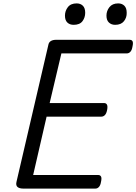

<svg xmlns="http://www.w3.org/2000/svg" viewBox="-20 -1109 802 1129"><path d="M118 0Q94 0 83 -9.5Q72 -19 77 -40L265 -848Q268 -861 279.5 -868Q291 -875 311 -875H742Q755 -875 759.5 -866Q764 -857 759 -835Q756 -815 747 -805Q738 -795 726 -795H341L272 -503H592Q604 -503 609 -493.5Q614 -484 610 -463Q606 -442 597 -432.5Q588 -423 575 -423H254L175 -80H557Q569 -80 574 -71Q579 -62 574 -40Q571 -20 562 -10Q553 0 541 0ZM413 -963Q390 -963 376 -976.5Q362 -990 362 -1017Q362 -1045 379 -1067Q396 -1089 431 -1089Q453 -1089 467 -1075.5Q481 -1062 481 -1034Q481 -1006 465 -984.5Q449 -963 413 -963ZM657 -963Q635 -963 620.5 -976.5Q606 -990 606 -1017Q606 -1045 623.5 -1067Q641 -1089 675 -1089Q697 -1089 711 -1075.5Q725 -1062 725 -1034Q726 -1006 709 -984.5Q692 -963 657 -963Z"/></svg>

Font: Playwrite AT
Style: Italic
Weight: 400
Italic angle: -13.0072°
Designer: Veronika Burian, José Scaglione
Foundry: TypeTogether
Version: Version 1.002